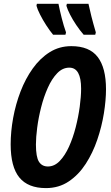

<svg xmlns="http://www.w3.org/2000/svg" viewBox="-20 -964 576 994"><path d="M217.8 9.8Q125 9.8 80.1 -45.2Q35.2 -100.1 35.2 -216.8Q35.2 -282.7 48.1 -353.5Q61 -424.3 86.4 -490.5Q111.8 -556.6 149.7 -609.6Q187.5 -662.6 237.3 -693.8Q287.1 -725.1 349.1 -725.1Q442.9 -725.1 485.8 -668.9Q528.8 -612.8 528.8 -502Q528.8 -445.3 517.8 -377Q506.8 -308.6 483.6 -240.5Q460.4 -172.4 423.8 -115.7Q387.2 -59.1 335.9 -24.7Q284.7 9.8 217.8 9.8ZM228 -102.1Q261.7 -102.1 289.1 -130.4Q316.4 -158.7 337.2 -204.6Q357.9 -250.5 371.8 -304.7Q385.7 -358.9 392.8 -411.6Q399.9 -464.4 399.9 -504.9Q399.9 -613.8 338.9 -613.8Q303.7 -613.8 275.9 -584.7Q248 -555.7 227.3 -509Q206.5 -462.4 192.9 -408.4Q179.2 -354.5 172.6 -303.5Q166 -252.4 166 -215.8Q166 -151.4 181.6 -126.7Q197.3 -102.1 228 -102.1ZM413.1 -784.2Q393.6 -806.6 375 -834.2Q356.4 -861.8 342.8 -888.4Q329.1 -915 323.7 -934.1L326.2 -944.3H438Q443.8 -916.5 453.1 -879.6Q462.4 -842.8 476.1 -796.4L473.1 -784.2ZM254.9 -784.2Q237.8 -804.7 219.5 -833Q201.2 -861.3 187.3 -888.9Q173.3 -916.5 168.9 -934.1L170.9 -944.3H282.7Q289.1 -911.6 299.6 -870.1Q310.1 -828.6 321.8 -796.4L318.8 -784.2Z"/></svg>

Font: Open Sans Condensed
Style: Bold Italic
Weight: 700
Width: 3
Italic angle: -12°
Designer: Monotype Design Team
Foundry: Monotype Imaging Inc.
Version: Version 3.003; ttfautohint (v1.8.4)